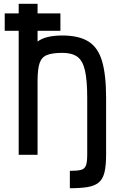

<svg xmlns="http://www.w3.org/2000/svg" viewBox="-20 -820 640 1017"><path d="M350 177V85Q389 85 408.5 80Q428 75 435 57Q442 39 442 0H542Q542 59 533 94.5Q524 130 502 147.5Q480 165 443 171Q406 177 350 177ZM79 0V-800H179V-600Q202 -617 235 -624.5Q268 -632 310 -632Q397 -632 448 -600.5Q499 -569 520.5 -496.5Q542 -424 542 -301V0H442V-301Q442 -395 430 -447Q418 -499 389.5 -519.5Q361 -540 310 -540Q257 -540 228.5 -528.5Q200 -517 189.5 -485Q179 -453 179 -391V0ZM5 -657V-749H300V-657Z"/></svg>

Font: Victor Mono
Style: Bold
Weight: 700
Monospace: yes
Designer: Rune Bjørnerås
Version: Version 1.561;gftools[0.9.30]